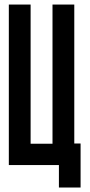

<svg xmlns="http://www.w3.org/2000/svg" viewBox="-20 -731 397 848"><path d="M19 -2V-710.9H115.2V-96.2H211.9V-710.9H308.1V-97.2H335.9V97.2H240.2V-2Z"/></svg>

Font: Fundamental  Brigade Condensed
Style: Regular
Weight: 400
Width: 3
Designer: Peter Wiegel, original typeface by Carl Albert Fahrenwaldt 1901
Foundry: Peter Wiegel
Version: Version 0.000 2012 initial release